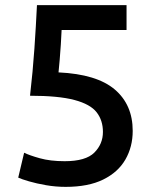

<svg xmlns="http://www.w3.org/2000/svg" viewBox="-20 -713 604 748"><path d="M236 15Q197 15 159.5 8.5Q122 2 93 -6.5Q64 -15 51 -21L74 -118Q94 -108 135 -96.5Q176 -85 232 -85Q314 -85 347.5 -118.5Q381 -152 381 -199Q381 -244 356.5 -275.5Q332 -307 270 -323.5Q208 -340 97 -340Q108 -436 114 -523Q120 -610 124 -693H473V-596H220Q219 -571 217 -540Q215 -509 212.5 -479.5Q210 -450 208 -431Q357 -424 427 -364.5Q497 -305 497 -203Q497 -141 468.5 -91.5Q440 -42 382 -13.5Q324 15 236 15Z"/></svg>

Font: Ubuntu Sans SemiBold
Style: Regular
Weight: 600
Designer: Dalton Maag Ltd
Foundry: Dalton Maag Ltd
Version: Version 1.006; ttfautohint (v1.8.4.7-5d5b)